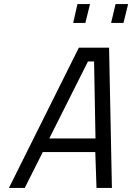

<svg xmlns="http://www.w3.org/2000/svg" viewBox="-20 -927 652 947"><path d="M444 -624 451 -244H223L414 -624ZM102 0 191 -177H450L456 0H532L518 -692H369L24 0ZM589 -814 612 -907H550L528 -814ZM401 -814 424 -907H362L341 -814Z"/></svg>

Font: RazerF5
Style: Italic
Weight: 400
Foundry: Razer Inc.
Version: Version 2